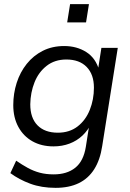

<svg xmlns="http://www.w3.org/2000/svg" viewBox="-20 -717 626 926"><path d="M248 189Q180 189 126 169Q72 149 30 118L58 58Q87 78 114.5 93Q142 108 172 116Q202 124 239 124Q303 124 343 92Q383 60 394 -9L412 -124L421 -123Q404 -88 377.5 -63Q351 -38 315.5 -24.5Q280 -11 238 -11Q180 -11 136.5 -35.5Q93 -60 68.5 -105Q44 -150 44 -210Q44 -266 60.5 -317.5Q77 -369 109 -409Q141 -449 186.5 -472Q232 -495 290 -495Q350 -495 396 -466Q442 -437 459 -376L452 -377L469 -486H548L473 -13Q463 54 434.5 99Q406 144 359.5 166.5Q313 189 248 189ZM259 -77Q315 -77 354 -107Q393 -137 413 -187Q433 -237 433 -294Q433 -358 398 -394Q363 -430 300 -430Q244 -430 205 -399.5Q166 -369 146.5 -320Q127 -271 126 -214Q126 -148 161 -112.5Q196 -77 259 -77ZM304 -609 318 -697H409L395 -609Z"/></svg>

Font: Nunito Sans 12pt ExtraLight 12pt
Style: Italic
Weight: 400
Italic angle: -9°
Version: Version 3.101;gftools[0.9.27]